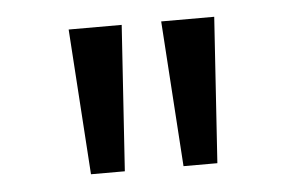

<svg xmlns="http://www.w3.org/2000/svg" viewBox="-32 -770 508 339"><g transform="rotate(-5 222.0 -600.0)"><path d="M117 -471 100 -729H194L177 -471ZM281 -471 264 -729H358L341 -471Z"/></g></svg>

Font: Noto Sans Bengali UI ExtraCondensed
Style: Regular
Weight: 400
Width: 2
Designer: Jelle Bosma - Monotype Design Team
Foundry: Monotype Imaging Inc.
Version: Version 2.003